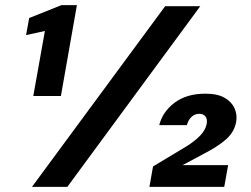

<svg xmlns="http://www.w3.org/2000/svg" viewBox="-20 -724 971 744"><path d="M109 -352 154 -604 81 -588 93 -654 218 -704H278L216 -352ZM104 0 620 -700H756L241 0ZM559 0 573 -79 706 -159Q737 -179 756.5 -199.5Q776 -220 781 -244Q784 -263 776 -273Q768 -283 752 -283Q735 -283 722.5 -271.5Q710 -260 704 -239H597Q610 -291 656.5 -326Q703 -361 776 -361Q823 -361 850.5 -345Q878 -329 889 -304Q900 -279 895 -251Q888 -213 856.5 -184.5Q825 -156 762 -124L687 -84H864L849 0Z"/></svg>

Font: DM Sans 11pt ExtraBold
Style: Italic
Weight: 800
Italic angle: -10°
Version: Version 4.004;gftools[0.9.30]